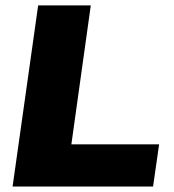

<svg xmlns="http://www.w3.org/2000/svg" viewBox="-20 -680 636 700"><path d="M311 -660.2 240.2 -153.8H560.1L538.1 0H25.9L119.1 -660.2Z"/></svg>

Font: Human Sans Black
Style: Italic
Weight: 800
Italic angle: -8°
Designer: Tim Radville
Foundry: Continuum
Version: Version 1.000;FEAKit 1.0